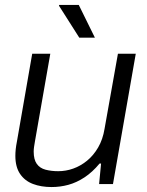

<svg xmlns="http://www.w3.org/2000/svg" viewBox="-20 -743 593 775"><path d="M188 12Q146 12 113 -0.5Q80 -13 61 -41Q42 -69 42 -114Q42 -127 43.5 -141Q45 -155 48 -170L110 -526H183L121 -172Q119 -161 117.5 -150.5Q116 -140 116 -131Q116 -99 128.5 -81.5Q141 -64 164 -58Q187 -52 215 -52Q246 -52 275.5 -62.5Q305 -73 331 -94Q357 -115 376 -147.5Q395 -180 402 -223L456 -526H528L436 0H380L388 -83H382Q353 -48 321 -27Q289 -6 256 3Q223 12 188 12ZM300 -591 218 -720 219 -723H298L363 -591Z"/></svg>

Font: Archivo SemiBold Light
Style: Italic
Weight: 300
Italic angle: -10°
Version: Version 2.001